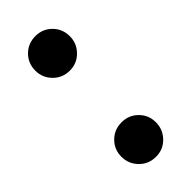

<svg xmlns="http://www.w3.org/2000/svg" viewBox="-179 -544 586 586"><g transform="rotate(-45 114.0 -250.5)"><path d="M113 -362Q81 -362 59.5 -384Q38 -406 38 -436Q38 -468 59.5 -489.5Q81 -511 113 -511Q144 -511 165.5 -489.5Q187 -468 187 -436Q187 -406 165.5 -384Q144 -362 113 -362ZM113 10Q81 10 59.5 -12Q38 -34 38 -65Q38 -96 59.5 -117.5Q81 -139 113 -139Q144 -139 165.5 -117.5Q187 -96 187 -65Q187 -34 165.5 -12Q144 10 113 10Z"/></g></svg>

Font: Rethink Sans SemiBold
Style: Regular
Weight: 600
Designer: The Rethink Sans project authors (Hans Thiessen). DM Sans designed by Colophon Foundry.
Foundry: Rethink Communications LLC
Version: Version 1.001